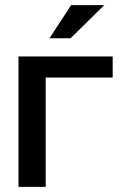

<svg xmlns="http://www.w3.org/2000/svg" viewBox="-20 -728 496 748"><path d="M419 -508V-426H158V0H52V-508ZM173 -579 257 -708H386L255 -579Z"/></svg>

Font: LT Superior Semi-bold
Style: Regular
Weight: 600
Designer: Daniel Lyons
Foundry: LyonsType
Version: Version 1.0